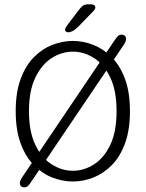

<svg xmlns="http://www.w3.org/2000/svg" viewBox="-20 -810 659 868"><path d="M530.5 -653.5Q538 -653.5 544 -648.5Q550 -643.5 550 -634Q550 -629 547.8 -623Q545.5 -617 541 -609.5L122 10.5Q113 24.5 106.5 30.8Q100 37 89 37Q81.5 37 75.8 32.2Q70 27.5 70 18Q70 12.5 72.2 6.2Q74.5 0 79.5 -7.5L497.5 -627Q507 -641 513.5 -647.2Q520 -653.5 530.5 -653.5ZM309.5 10.5Q263 10.5 217 -7.2Q171 -25 133.5 -62.8Q96 -100.5 73.5 -161.2Q51 -222 51 -307.5Q51 -393 73.5 -453.5Q96 -514 133.5 -551.8Q171 -589.5 217 -607.2Q263 -625 309.5 -625Q356 -625 401.5 -607.2Q447 -589.5 484.8 -551.8Q522.5 -514 545 -453.5Q567.5 -393 567.5 -307.5Q567.5 -222 545 -161.2Q522.5 -100.5 484.8 -62.8Q447 -25 401.5 -7.2Q356 10.5 309.5 10.5ZM309.5 -38Q359.5 -38 404.8 -66.8Q450 -95.5 478.5 -155Q507 -214.5 507 -307.5Q507 -400 478.5 -459.5Q450 -519 404.8 -547.8Q359.5 -576.5 309.5 -576.5Q259.5 -576.5 214 -547.8Q168.5 -519 139.8 -459.5Q111 -400 111 -307.5Q111 -214.5 139.8 -155Q168.5 -95.5 214 -66.8Q259.5 -38 309.5 -38ZM288 -664Q283.5 -664 278.8 -666.8Q274 -669.5 274 -675.5Q274 -683 289.5 -703.5L338.5 -767.5Q348.5 -780.5 356.5 -785.5Q364.5 -790.5 380 -790.5H391.5Q399.5 -790.5 405.2 -787Q411 -783.5 411 -777Q411 -768 399.5 -757L331.5 -687Q319.5 -675.5 309 -669.8Q298.5 -664 288 -664Z"/></svg>

Font: Sono ExtraLight Monospace Light
Style: Regular
Weight: 300
Version: Version 2.112